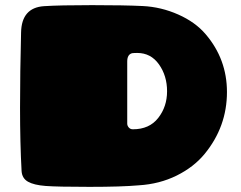

<svg xmlns="http://www.w3.org/2000/svg" viewBox="-20 -723 939 747"><path d="M520 -2Q453 4 328 4Q203 4 157.5 0.5Q112 -3 89 -16Q66 -29 64 -57Q58 -165 58 -303.5Q58 -442 62 -597Q64 -693 151 -699Q212 -703 338 -703Q464 -703 535.5 -699.5Q607 -696 673.5 -666.5Q740 -637 780 -590Q863 -493 863 -365Q863 -230 776 -124Q734 -73 667.5 -40Q601 -7 520 -2ZM475 -484V-242Q475 -234 481 -227Q487 -220 497 -220Q561 -220 595.5 -264Q630 -308 630 -368Q630 -428 598.5 -472.5Q567 -517 514 -517Q501 -517 494 -516Q475 -511 475 -484Z"/></svg>

Font: Chango
Style: Regular
Weight: 400
Designer: Manuel Lupez
Foundry: Fontstage
Version: Version 1.001